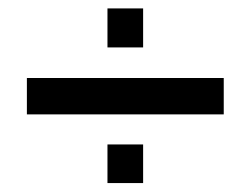

<svg xmlns="http://www.w3.org/2000/svg" viewBox="-20 -477 584 447"><path d="M230.2 -457.4H313.2V-366.6H230.2ZM42.6 -295.4H500.9V-210.7H42.6ZM230.2 -140.7H313.2V-50.8H230.2Z"/></svg>

Font: Puralecka Narrow
Style: Regular
Weight: 400
Designer: Hector Gatti, Marcela Romero, Pablo Cosgaya and Nicolas Silva
Version: Version 1.004;PS 001.004;hotconv 1.0.70;makeotf.lib2.5.58329